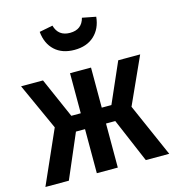

<svg xmlns="http://www.w3.org/2000/svg" viewBox="-115 -884 893 981"><g transform="rotate(-15 331.5 -393.5)"><path d="M181 -773 252 -787Q268 -728 330 -728Q393 -728 408 -787L480 -773Q474 -711 434.5 -674.5Q395 -638 330 -638Q265 -638 226 -674Q187 -710 181 -773ZM647 -529 535 -282 659 0H535L436 -233H387V0H276V-233H228L128 0H4L129 -282L17 -529H133L226 -317H276V-529H387V-317H438L531 -529Z"/></g></svg>

Font: Fira Sans Condensed Medium
Style: Regular
Weight: 500
Width: 3
Designer: Carrois Corporate & Edenspiekermann AG
Foundry: Carrois Corporate GbR & Edenspiekermann AG
Version: Version 4.203;PS 004.203;hotconv 1.0.88;makeotf.lib2.5.64775